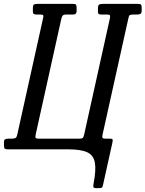

<svg xmlns="http://www.w3.org/2000/svg" viewBox="-58 -770 750 990"><path d="M127 -81Q123.5 -65.5 125.2 -60.2Q127 -55 142.5 -55H351.5Q364.5 -55 368.8 -59Q373 -63 376 -76.5L508.5 -675Q511 -686.5 508.8 -690.8Q506.5 -695 494 -695H464.5Q454.5 -695 450.8 -698Q447 -701 447 -712V-725Q447 -742 452.5 -746Q458 -750 474.5 -750H652Q664.5 -750 668.5 -746.5Q672.5 -743 672.5 -730V-716Q672.5 -702.5 666.5 -698.8Q660.5 -695 647.5 -695H628.5Q616.5 -695 611.8 -692.5Q607 -690 604.5 -678L470.5 -74.5Q468 -62.5 471.2 -58.8Q474.5 -55 485.5 -55H508.5Q521.5 -55 522.8 -50Q524 -45 521 -32L473 184.5Q471 195.5 466.5 197.8Q462 200 450.5 200H438.5Q424.5 200 423.5 194.2Q422.5 188.5 424.5 176.5Q438 107.5 431.2 69Q424.5 30.5 391.8 15.2Q359 0 294 0H-16.5Q-28.5 0 -33 -3.2Q-37.5 -6.5 -37.5 -19V-38Q-37.5 -48.5 -31.5 -51.8Q-25.5 -55 -14.5 -55H-1.5Q15 -55 21.5 -58.2Q28 -61.5 31.5 -78L164.5 -678Q167 -688.5 164 -691.8Q161 -695 149.5 -695H132.5Q122.5 -695 117 -697.5Q111.5 -700 111.5 -711V-728Q112 -744 117.2 -747Q122.5 -750 137 -750H317Q330.5 -750 333.8 -746Q337 -742 337 -728V-713Q337 -695 318.5 -695H284Q269.5 -695 265 -689.5Q260.5 -684 257.5 -670Z"/></svg>

Font: Besley* Condensed
Style: Italic
Weight: 400
Width: 3
Italic angle: -13°
Designer: Owen Earl
Foundry: indestructible type*
Version: Version 3.000; ttfautohint (v1.8.3)